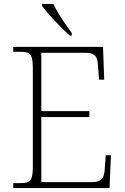

<svg xmlns="http://www.w3.org/2000/svg" viewBox="-20 -951 633 971"><path d="M47 0V-25H84Q108 -25 121.5 -30.5Q135 -36 140.5 -54Q146 -72 146 -108V-605Q146 -642 140.5 -660Q135 -678 122 -683.5Q109 -689 84 -689H47V-714H501L507 -548H481L476 -612Q475 -639 469.5 -654.5Q464 -670 450.5 -677Q437 -684 410 -684H189V-389H432V-359H189V-30H442Q469 -30 483 -37Q497 -44 503 -60Q509 -76 510 -102L515 -166H541L534 0ZM333 -771Q317 -785 297 -804.5Q277 -824 256.5 -846Q236 -868 219 -888Q202 -908 193 -921V-931H250Q260 -909 276.5 -882Q293 -855 311 -829Q329 -803 343 -784V-771Z"/></svg>

Font: Noto Serif Armenian ExtraLight
Style: Regular
Weight: 250
Version: Version 2.007